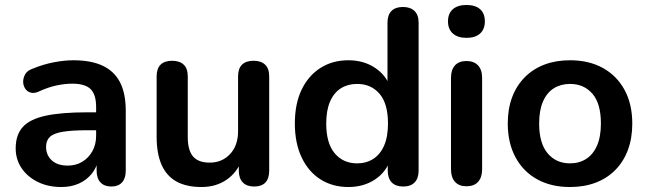

<svg xmlns="http://www.w3.org/2000/svg" viewBox="-20 -741 2597 771"><path d="M226 10Q173 10 131.5 -10.5Q90 -31 66.5 -66Q43 -101 43 -145Q43 -199 71 -230.5Q99 -262 162 -276Q225 -290 331 -290H381V-218H332Q270 -218 233 -212Q196 -206 180.5 -191.5Q165 -177 165 -151Q165 -118 188 -97Q211 -76 252 -76Q285 -76 310.5 -91.5Q336 -107 351 -134Q366 -161 366 -196V-311Q366 -361 344 -383Q322 -405 270 -405Q241 -405 207.5 -398Q174 -391 137 -374Q118 -365 103.5 -369Q89 -373 81 -385.5Q73 -398 73 -413Q73 -428 81 -442.5Q89 -457 108 -464Q154 -483 196.5 -491Q239 -499 274 -499Q346 -499 392.5 -477Q439 -455 462 -410.5Q485 -366 485 -296V-56Q485 -25 470 -8.5Q455 8 427 8Q399 8 383.5 -8.5Q368 -25 368 -56V-104H376Q369 -69 348.5 -43.5Q328 -18 297 -4Q266 10 226 10Z M789 10Q728 10 688 -12.5Q648 -35 628.5 -80Q609 -125 609 -192V-434Q609 -466 625 -481.5Q641 -497 671 -497Q701 -497 717.5 -481.5Q734 -466 734 -434V-190Q734 -138 755 -113Q776 -88 822 -88Q872 -88 904 -122.5Q936 -157 936 -214V-434Q936 -466 952 -481.5Q968 -497 998 -497Q1028 -497 1044.5 -481.5Q1061 -466 1061 -434V-56Q1061 8 1000 8Q971 8 955 -8.5Q939 -25 939 -56V-132L953 -102Q932 -48 889.5 -19Q847 10 789 10Z M1379 10Q1315 10 1266.5 -21Q1218 -52 1191 -109.5Q1164 -167 1164 -245Q1164 -324 1191 -380.5Q1218 -437 1266.5 -468Q1315 -499 1379 -499Q1440 -499 1485.5 -469Q1531 -439 1547 -390H1536V-650Q1536 -681 1552 -697Q1568 -713 1598 -713Q1628 -713 1644.5 -697Q1661 -681 1661 -650V-56Q1661 -25 1645 -8.5Q1629 8 1599 8Q1569 8 1553 -8.5Q1537 -25 1537 -56V-134L1548 -104Q1533 -52 1487 -21Q1441 10 1379 10ZM1414 -85Q1451 -85 1479 -103Q1507 -121 1522.5 -156.5Q1538 -192 1538 -245Q1538 -325 1504 -364.5Q1470 -404 1414 -404Q1377 -404 1349 -386.5Q1321 -369 1305.5 -333.5Q1290 -298 1290 -245Q1290 -166 1324 -125.5Q1358 -85 1414 -85Z M1853 7Q1823 7 1807 -11Q1791 -29 1791 -61V-428Q1791 -461 1807 -478.5Q1823 -496 1853 -496Q1883 -496 1899.5 -478.5Q1916 -461 1916 -428V-61Q1916 -29 1900 -11Q1884 7 1853 7ZM1853 -589Q1818 -589 1798.5 -606.5Q1779 -624 1779 -655Q1779 -687 1798.5 -704Q1818 -721 1853 -721Q1889 -721 1908 -704Q1927 -687 1927 -655Q1927 -624 1908 -606.5Q1889 -589 1853 -589Z M2269 10Q2193 10 2137 -21Q2081 -52 2050 -109.5Q2019 -167 2019 -245Q2019 -304 2036.5 -350.5Q2054 -397 2087 -430.5Q2120 -464 2166 -481.5Q2212 -499 2269 -499Q2345 -499 2401 -468Q2457 -437 2488 -380Q2519 -323 2519 -245Q2519 -186 2501.5 -139Q2484 -92 2451 -58.5Q2418 -25 2372 -7.5Q2326 10 2269 10ZM2269 -85Q2306 -85 2334 -103Q2362 -121 2377.5 -156.5Q2393 -192 2393 -245Q2393 -325 2359 -364.5Q2325 -404 2269 -404Q2232 -404 2204 -386.5Q2176 -369 2160.5 -333.5Q2145 -298 2145 -245Q2145 -166 2179 -125.5Q2213 -85 2269 -85Z"/></svg>

Font: Nunito ExtraLight
Style: Regular
Weight: 200
Designer: Vernon Adams
Foundry: Vernon Adams
Version: Version 3.602